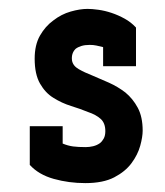

<svg xmlns="http://www.w3.org/2000/svg" viewBox="-20 -404 372 432"><path d="M276 -37Q262 -18 237 -5Q212 8 172 8Q135 8 101 -1.5Q67 -11 47 -33V-120H121V-81Q133 -76 144.5 -74.5Q156 -73 173 -73Q181 -73 189.5 -75Q198 -77 205 -82Q210 -86 213.5 -92.5Q217 -99 217 -109Q217 -127 206.5 -136.5Q196 -146 178 -152Q161 -159 140 -165.5Q119 -172 100 -184Q82 -195 70 -216Q58 -237 58 -272Q58 -303 70 -324Q82 -345 100 -358Q118 -372 139 -378Q160 -384 177 -384Q187 -384 201.5 -382Q216 -380 231 -375Q246 -370 260.5 -362Q275 -354 286 -342V-255H212V-298Q204 -300 197 -301.5Q190 -303 182 -303Q171 -303 163 -300.5Q155 -298 150 -294Q145 -289 143 -282.5Q141 -276 142 -268Q144 -256 157 -248.5Q170 -241 188 -234Q205 -227 225 -218Q245 -209 262 -196Q279 -182 290 -161.5Q301 -141 301 -110Q301 -96 295.5 -76Q290 -56 276 -37Z"/></svg>

Font: Josefin Slab
Style: Bold
Weight: 700
Designer: Santiago Orozco
Foundry: Typemade
Version: Version 2.000